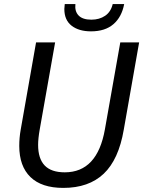

<svg xmlns="http://www.w3.org/2000/svg" viewBox="-20 -907 699 937"><path d="M74 -195Q74 -235 81 -274L156 -700H249L174 -276Q166 -231 166 -200Q166 -133 198 -99.5Q230 -66 296 -66Q455 -66 492 -276L567 -700H659L584 -274Q559 -128 486 -59Q413 10 289 10Q183 10 128.5 -43Q74 -96 74 -195ZM294 -863Q294 -871 296 -887H348Q344 -852 363.5 -831.5Q383 -811 426 -811Q465 -811 493 -830Q521 -849 530 -887H586Q574 -824 533.5 -789Q493 -754 424 -754Q365 -754 329.5 -781.5Q294 -809 294 -863Z"/></svg>

Font: Sarabun
Style: Italic
Weight: 400
Italic angle: -10°
Designer: Suppakit Chalermlarp | Katatrad Co.,Ltd.
Foundry: Cadson Demak Co.,Ltd.
Version: Version 1.000; ttfautohint (v1.6)